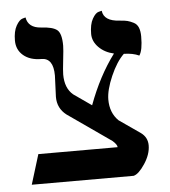

<svg xmlns="http://www.w3.org/2000/svg" viewBox="-45 -601 570 642"><g transform="rotate(-5 240.0 -279.5)"><path d="M343.8 -189.5 415 -140.1Q437 -124 437 -97.2Q437 -67.4 416 -35.6Q395 -3.9 377.9 0H36.1L66.9 -100.1H333Q333 -108.9 317.9 -122.1L171.9 -224.1Q142.1 -247.1 142.1 -285.2L145 -356.9Q145 -416 105 -416Q66.9 -416 44.4 -435.1Q22 -454.1 22 -485.1Q22 -516.1 32.5 -534.7Q43 -553.2 53.7 -556.2L64 -559.1Q69.8 -523.9 112.8 -521Q151.9 -519 166.5 -507.1Q181.2 -495.1 181.2 -454.1Q181.2 -441.9 177 -406Q172.9 -370.1 172.9 -357.9Q172.9 -312 200.2 -289.1L260.3 -247.1Q295.9 -343.3 348.1 -413.1Q317.4 -419.9 297.6 -439.9Q277.8 -460 277.8 -484.9Q277.8 -517.1 288.3 -535.6Q298.8 -554.2 309.6 -556.6L319.8 -559.1Q323.7 -523.9 377 -521Q393.1 -520 402.6 -517.6Q412.1 -515.1 423.1 -509.5Q434.1 -503.9 439 -491.9Q443.8 -480 443.8 -461.9Q443.8 -416 432.1 -398.9Q411.1 -408.7 380.9 -409.2Q356 -385.3 335.9 -339.1Q315.9 -293 315.9 -261.2Q315.9 -216.8 343.8 -189.5Z"/></g></svg>

Font: Linux Libertine Display
Style: Regular
Weight: 400
Designer: Philipp H. Poll
Foundry: Philipp H. Poll
Version: Version 5.0.9